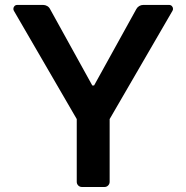

<svg xmlns="http://www.w3.org/2000/svg" viewBox="-20 -747 745 767"><path d="M286.6 -20.6V-271.3L35.5 -703.8Q33.4 -707.7 33.4 -711.6Q33.4 -718 37.8 -722.7Q42.3 -727.3 49 -727.3H152.3Q160.9 -727.3 168.3 -723Q175.8 -718.8 179.7 -711.3L348.7 -405.5H355.8L524.9 -711.3Q529.1 -718.8 536.4 -723Q543.7 -727.3 552.2 -727.3H655.5Q662.3 -727.3 666.7 -722.7Q671.2 -718 671.2 -711.6Q671.2 -707.7 669 -703.8L418 -271.3V-20.6Q418 -12.1 411.9 -6Q405.9 0 397.4 0H307.5Q298.7 0 292.6 -6Q286.6 -12.1 286.6 -20.6Z"/></svg>

Font: DeltaSans SemiBold
Style: Regular
Weight: 600
Designer: Rasmus Andersson
Foundry: rsms
Version: Version 3.012